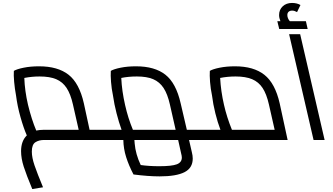

<svg xmlns="http://www.w3.org/2000/svg" viewBox="-20 -950 2261 1303"><path d="M729 -15Q729 0 714 0H603H602H278Q244 0 220 15.5Q196 31 196 79Q196 119 214.5 173Q233 227 272 321L199 333Q159 237 141 181Q123 125 123 76Q123 7 162 -31Q140 -81 119 -155.5Q98 -230 89 -301Q80 -349 76 -395Q72 -441 74 -469Q94 -481 140.5 -490.5Q187 -500 245 -500Q372 -500 445 -443Q518 -386 549 -249L588 -69H592H698Q713 -69 721 -49Q729 -29 729 -15ZM514 -69 475 -241Q459 -312 432 -353Q405 -394 361.5 -412.5Q318 -431 249 -431Q195 -431 145 -421Q148 -334 170 -239Q194 -140 226 -64Q251 -69 274 -69Z M1250 -61 1264 0H1263L1282 83Q1288 106 1288 126Q1288 190 1232 218.5Q1176 247 1063 247Q987 247 886 234Q854 173 836 116Q818 59 817 0H714Q699 0 691.5 -19Q684 -38 684 -53Q684 -69 698 -69H805Q787 -119 771 -181Q755 -243 747 -300Q737 -348 733.5 -394Q730 -440 732 -469Q752 -481 798.5 -490.5Q845 -500 903 -500Q1030 -500 1102.5 -443Q1175 -386 1206 -249L1248 -69ZM882 -69H1172L1133 -241Q1117 -312 1090 -353Q1063 -394 1020 -412.5Q977 -431 909 -431Q851 -431 803 -421Q807 -333 829 -237Q849 -148 882 -69ZM1386 -15Q1386 0 1371 0H1264L1248 -69H1355Q1371 -69 1378.5 -49.5Q1386 -30 1386 -15ZM1189 0H892Q892 10 894 24Q900 96 935 170Q991 178 1061 178Q1146 178 1180 165Q1214 152 1214 119Q1214 108 1209 90Z M1932 0H1370Q1356 -1 1348.5 -19.5Q1341 -38 1341 -53Q1341 -69 1355 -69H1476Q1457 -119 1441.5 -181Q1426 -243 1419 -301Q1409 -348 1405.5 -394Q1402 -440 1404 -469Q1424 -481 1470.5 -490.5Q1517 -500 1575 -500Q1701 -500 1774 -442.5Q1847 -385 1878 -249ZM1844 -69 1805 -241Q1789 -312 1762 -353Q1735 -394 1691 -412.5Q1647 -431 1579 -431Q1524 -431 1474 -421Q1479 -330 1500 -239Q1519 -155 1554 -69Z M1942 -718H2017L2183 0H2108ZM2068 -753H1875L1862 -806H1883Q1874 -829 1874 -848Q1874 -884 1898.5 -907Q1923 -930 1962 -930Q1995 -930 2019 -916L1996 -868Q1978 -878 1963 -878Q1947 -878 1938.5 -870Q1930 -862 1930 -848Q1930 -826 1947 -806H2056Z"/></svg>

Font: Cairo
Style: Italic
Weight: 400
Italic angle: -13°
Designer: Mohamed Gaber, Accademia di Belle Arti di Urbino and others
Foundry: Kief Type Foundry, Accademia di Belle Arti di Urbino and others
Version: Version 3.011